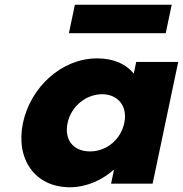

<svg xmlns="http://www.w3.org/2000/svg" viewBox="-20 -774 771 809"><path d="M295.5 -754 270.3 -634H678.3L703.5 -754ZM76.8 -256C108.4 -406 239 -528 389 -528C458 -528 510.2 -505 543.6 -464L553.9 -513H730.9L623 0H448L460.2 -58H458.2C411.4 -16 344.8 15 274.8 15C124.8 15 45.3 -106 76.8 -256ZM264.8 -256C250.1 -186 287.6 -136 359.6 -136C428.6 -136 489.1 -186 503.8 -256C518.8 -327 476.3 -377 410.3 -377C343.3 -377 279.8 -327 264.8 -256Z"/></svg>

Font: Hussar
Style: BdOblTwo
Weight: 700
Foundry: Cannot Into Space Fonts
Version: Version 2.00